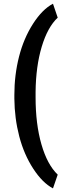

<svg xmlns="http://www.w3.org/2000/svg" viewBox="-20 -809 363 1051"><path d="M58.6 -289.1Q58.6 -398.4 84.2 -499Q109.9 -599.6 160.9 -679Q211.9 -758.3 270 -788.6L295.9 -712.4Q240.7 -660.6 208.5 -553.5Q176.3 -446.3 174.8 -305.7V-276.4Q174.8 -129.9 206.8 -18.8Q238.8 92.3 295.9 147L270 222.2Q212.4 191.9 161.9 114.3Q111.3 36.6 85.4 -62.5Q59.6 -161.6 58.6 -269Z"/></svg>

Font: Roboto Condensed
Style: Bold
Weight: 700
Designer: Google
Version: Version 2.134; 2016